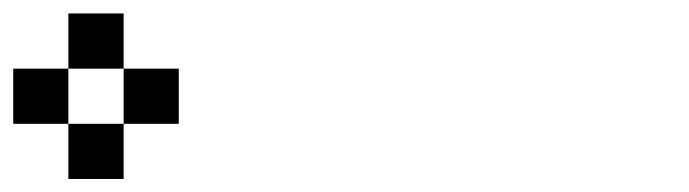

<svg xmlns="http://www.w3.org/2000/svg" viewBox="-20 -937 1040 290"><path d="M83.3 -916.7H166.7V-833.3H83.3ZM0 -750V-833.3H83.3V-750ZM83.3 -750H166.7V-666.7H83.3ZM166.7 -833.3H250V-750H166.7Z"/></svg>

Font: GalmuriMono11 Regular
Style: Regular
Weight: 400
Designer: Lee Minseo (quiple)
Version: Version 2.399;hotconv 1.1.1;makeotfexe 2.6.0 DEVELOPMENT